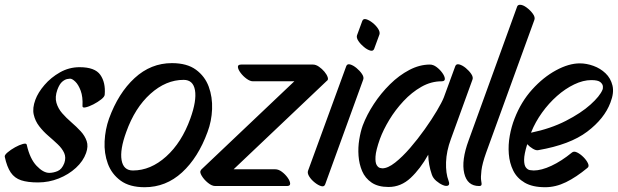

<svg xmlns="http://www.w3.org/2000/svg" viewBox="-37 -743 2584 803"><path d="M308 -300Q310 -338 300.5 -363.5Q291 -389 278 -401.5Q265 -414 256 -414Q254 -414 244.5 -412.5Q235 -411 223.5 -401.5Q212 -392 203 -368Q192 -337 199 -313Q206 -289 223 -269.5Q240 -250 261.5 -231.5Q283 -213 300.5 -194Q318 -175 325.5 -153Q333 -131 323 -103Q311 -69 280.5 -41Q250 -13 208.5 3.5Q167 20 122 20Q79 20 51.5 11Q24 2 8 -21.5Q-8 -45 -17 -87Q-19 -94 -5.5 -105.5Q8 -117 26 -127Q44 -137 59 -141Q74 -145 75 -137Q88 -79 116 -49.5Q144 -20 169 -20Q186 -20 204 -27.5Q222 -35 232 -61Q240 -84 231.5 -103Q223 -122 204.5 -139.5Q186 -157 165 -175Q144 -193 127 -215Q110 -237 104 -264Q98 -291 111 -326Q122 -356 149 -387.5Q176 -419 214 -440.5Q252 -462 296 -462Q360 -462 382.5 -430Q405 -398 401 -348Q401 -339 386.5 -327.5Q372 -316 353.5 -306.5Q335 -297 321 -294Q307 -291 308 -300Z M568 40Q505 40 467.5 12.5Q430 -15 414 -58.5Q398 -102 400.5 -152Q403 -202 419 -247Q458 -354 526 -416.5Q594 -479 682 -479Q745 -479 782.5 -451.5Q820 -424 836 -380.5Q852 -337 850 -286.5Q848 -236 831 -191Q792 -84 724.5 -22Q657 40 568 40ZM519 -30Q593 -30 658 -88.5Q723 -147 759 -247Q786 -322 778.5 -365.5Q771 -409 731 -409Q657 -409 592 -350.5Q527 -292 491 -191Q464 -117 471.5 -73.5Q479 -30 519 -30Z M972 -473H1272Q1284 -473 1297 -464Q1310 -455 1320 -443Q1330 -431 1333.5 -420Q1337 -409 1330 -405L1329 -404L940 -35H1114Q1128 -35 1142 -24.5Q1156 -14 1166 0Q1176 14 1176.5 24.5Q1177 35 1163 35H863Q849 35 832.5 21.5Q816 8 806.5 -8Q797 -24 803 -31L805 -34L1194 -403H1021Q1009 -403 994.5 -413.5Q980 -424 969.5 -438Q959 -452 958 -462.5Q957 -473 972 -473Z M1456 -595 1478 -655Q1482 -666 1494.5 -662.5Q1507 -659 1521.5 -647.5Q1536 -636 1544.5 -622.5Q1553 -609 1550 -599L1528 -539Q1524 -528 1511.5 -531.5Q1499 -535 1485 -546.5Q1471 -558 1462 -571.5Q1453 -585 1456 -595ZM1251 -28 1411 -466Q1415 -477 1427.5 -473.5Q1440 -470 1454 -458.5Q1468 -447 1477 -433.5Q1486 -420 1482 -410L1323 28Q1319 39 1306.5 35.5Q1294 32 1279.5 20.5Q1265 9 1256.5 -4.5Q1248 -18 1251 -28Z M1810 -403Q1766 -403 1725.5 -380Q1685 -357 1650.5 -320Q1616 -283 1591 -241.5Q1566 -200 1552 -162Q1535 -114 1533.5 -88.5Q1532 -63 1538.5 -52.5Q1545 -42 1553 -40.5Q1561 -39 1562 -39Q1585 -39 1615.5 -63Q1646 -87 1678 -124Q1710 -161 1739.5 -202.5Q1769 -244 1790 -279.5Q1811 -315 1819 -335L1867 -466Q1871 -477 1884 -473.5Q1897 -470 1911 -458.5Q1925 -447 1934 -433.5Q1943 -420 1939 -410L1849 -162Q1830 -111 1828.5 -64.5Q1827 -18 1839 13Q1845 29 1837 33Q1829 37 1815 31Q1801 25 1787.5 13.5Q1774 2 1769 -13Q1755 -53 1754 -96Q1721 -37 1680.5 1Q1640 39 1588 39Q1544 39 1517 20.5Q1490 2 1477.5 -27.5Q1465 -57 1462.5 -91.5Q1460 -126 1465.5 -159.5Q1471 -193 1480 -218Q1497 -263 1526.5 -308Q1556 -353 1594 -390.5Q1632 -428 1675 -450.5Q1718 -473 1761 -473Q1775 -473 1789 -462.5Q1803 -452 1813 -438Q1823 -424 1823.5 -413.5Q1824 -403 1810 -403Z M2198 -660 1996 -104Q1980 -59 1976.5 -30Q1973 -1 1975.5 13Q1978 27 1977 29Q1976 35 1967 35Q1917 35 1904.5 -18.5Q1892 -72 1923 -156L2126 -716Q2129 -723 2138 -723Q2150 -723 2165.5 -711.5Q2181 -700 2191.5 -685.5Q2202 -671 2198 -660Z M2420 -41Q2373 -2 2330 19Q2287 40 2243 40Q2190 40 2157.5 21Q2125 2 2109.5 -29.5Q2094 -61 2091 -99Q2088 -137 2095 -175.5Q2102 -214 2115 -247Q2142 -317 2188.5 -368.5Q2235 -420 2288.5 -449Q2342 -478 2388 -478Q2416 -478 2445 -467.5Q2474 -457 2495.5 -436.5Q2517 -416 2524.5 -385.5Q2532 -355 2516 -314Q2491 -247 2419 -192.5Q2347 -138 2214 -115Q2205 -113 2191.5 -121Q2178 -129 2168 -140Q2155 -98 2155 -75Q2155 -52 2162.5 -42.5Q2170 -33 2179.5 -31.5Q2189 -30 2195 -30Q2227 -30 2269 -49.5Q2311 -69 2355 -105Q2363 -112 2376.5 -105.5Q2390 -99 2403 -86Q2416 -73 2422 -60Q2428 -47 2420 -41ZM2185 -191 2184 -188Q2266 -205 2329.5 -237.5Q2393 -270 2432.5 -305.5Q2472 -341 2483 -368Q2485 -372 2484.5 -381.5Q2484 -391 2474 -399.5Q2464 -408 2436 -408Q2402 -408 2364.5 -390Q2327 -372 2292.5 -341.5Q2258 -311 2230 -272Q2202 -233 2185 -191Z"/></svg>

Font: Story Script
Style: Regular
Weight: 400
Designer: Lana Roulhac, Ben Buysse
Version: Version 1.000; ttfautohint (v1.8.4.7-5d5b)